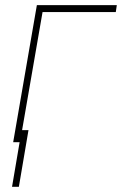

<svg xmlns="http://www.w3.org/2000/svg" viewBox="-20 -548 470 740"><path d="M426.3 -501.5H144L57.1 0H30.8L122.1 -528.3H430.2ZM52.7 171.9H26.4L63.5 -46.4H89.8Z"/></svg>

Font: Roboto Thin
Style: Italic
Weight: 250
Italic angle: -12°
Designer: Google
Version: Version 2.134; 2016